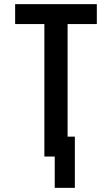

<svg xmlns="http://www.w3.org/2000/svg" viewBox="-20 -755 540 926"><path d="M244 151V0H194V-639H53V-735H447V-639H306V-96H341V151Z"/></svg>

Font: Iosevka SS18
Style: Bold
Weight: 700
Monospace: yes
Designer: Belleve Invis
Foundry: Belleve Invis
Version: Version 25.1.1; ttfautohint (v1.8.4)